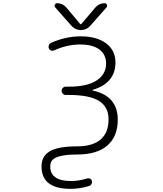

<svg xmlns="http://www.w3.org/2000/svg" viewBox="-20 -995 1040 1222"><path d="M470.7 -63.5Q569.3 -63.5 620.1 -106.9Q670.9 -150.4 670.9 -235.4Q670.9 -314.5 610.4 -352.5Q549.8 -390.6 418.9 -390.6H398.4Q387.7 -390.6 379.9 -398.4Q372.1 -406.2 372.1 -417Q372.1 -427.7 379.9 -435.5Q387.7 -443.4 398.4 -443.4H418.9Q534.2 -443.4 594.7 -482.9Q655.3 -522.5 655.3 -590.8Q655.3 -647.5 612.8 -679.7Q570.3 -711.9 489.3 -711.9Q407.2 -711.9 323.2 -673.8Q313.5 -669.9 304.2 -673.8Q294.9 -677.7 291 -687.5Q287.1 -698.2 291.5 -708.5Q295.9 -718.8 305.7 -722.7Q398.4 -763.7 494.1 -763.7Q595.7 -763.7 655.3 -719.2Q714.8 -674.8 714.8 -597.7Q714.8 -465.8 569.3 -422.9Q568.4 -422.9 568.4 -421.4Q568.4 -419.9 569.3 -418.9Q729.5 -384.8 729.5 -233.4Q729.5 -126 663.1 -68.8Q596.7 -11.7 472.7 -11.7Q416 -11.7 379.9 -4.9Q343.8 2 327.1 12.7Q310.5 23.4 305.2 35.6Q299.8 47.9 299.8 64.5Q299.8 156.2 429.7 157.2Q483.4 157.2 535.2 140.6Q544.9 137.7 553.7 142.6Q562.5 147.5 564.5 156.2Q567.4 167 562.5 176.3Q557.6 185.5 547.9 188.5Q489.3 207 428.7 207Q245.1 207 244.1 65.4Q244.1 -1 296.9 -32.2Q349.6 -63.5 470.7 -63.5ZM489.3 -843.8Q494.1 -837.9 499 -843.8L586.9 -947.3Q610.4 -974.6 646.5 -974.6Q656.2 -974.6 660.2 -964.8Q662.1 -960.9 662.1 -958Q662.1 -952.1 658.2 -948.2L554.7 -831.1Q531.2 -803.7 495.1 -803.7Q459 -803.7 434.6 -831.1L331.1 -948.2Q327.1 -953.1 327.1 -958Q327.1 -961.9 329.1 -964.8Q333 -974.6 343.8 -974.6Q378.9 -974.6 402.3 -947.3Z"/></svg>

Font: Rounded Mgen+ 1m light
Style: Regular
Weight: 200
Designer: [Source Han Sans]
Ryoko NISHIZUKA  (kana & ideographs); Paul D. Hunt (Latin, Greek & Cyrillic); Wenlong ZHANG  (bopomofo
Version: Version 1.059.20150602